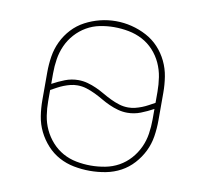

<svg xmlns="http://www.w3.org/2000/svg" viewBox="-65 -602 731 681"><g transform="rotate(10 300.0 -261.5)"><path d="M300 8Q271 8 242.5 2.5Q214 -3 189 -16.5Q164 -30 144.5 -51.5Q125 -73 112.5 -98.5Q100 -124 95.5 -152.5Q91 -181 91 -210V-310Q91 -339 95.5 -367.5Q100 -396 112.5 -422Q125 -448 144.5 -469Q164 -490 189.5 -503.5Q215 -517 243 -524Q271 -531 300 -531Q329 -531 357 -524Q385 -517 410.5 -503.5Q436 -490 455.5 -469Q475 -448 487.5 -422Q500 -396 504.5 -367.5Q509 -339 509 -310V-210Q509 -181 504.5 -152.5Q500 -124 487.5 -98.5Q475 -73 455.5 -51.5Q436 -30 411 -16.5Q386 -3 357.5 2.5Q329 8 300 8ZM395 -237Q408 -237 420 -240Q432 -243 443.5 -247.5Q455 -252 466 -258Q477 -264 488 -270V-310Q488 -336 484 -362Q480 -388 469 -412Q458 -436 440 -455.5Q422 -475 399 -487Q376 -499 350 -504Q324 -509 297 -509Q272 -509 246.5 -504Q221 -499 198.5 -486Q176 -473 158.5 -453.5Q141 -434 130.5 -410.5Q120 -387 116 -361.5Q112 -336 112 -310V-272Q134 -284 157 -293Q180 -302 205 -302Q222 -302 238.5 -297.5Q255 -293 270.5 -286Q286 -279 300.5 -270.5Q315 -262 330.5 -254.5Q346 -247 362 -242Q378 -237 395 -237ZM300 -11Q326 -11 352 -16Q378 -21 400.5 -33.5Q423 -46 440.5 -65.5Q458 -85 469 -108.5Q480 -132 484 -158Q488 -184 488 -210V-248Q466 -236 443 -227Q420 -218 395 -218Q378 -218 361.5 -222.5Q345 -227 329.5 -234Q314 -241 299.5 -249.5Q285 -258 269.5 -265.5Q254 -273 238 -278Q222 -283 205 -283Q192 -283 180 -280Q168 -277 156.5 -272.5Q145 -268 134 -262Q123 -256 112 -250V-210Q112 -184 116 -158Q120 -132 131 -108.5Q142 -85 159.5 -65.5Q177 -46 199.5 -33.5Q222 -21 248 -16Q274 -11 300 -11Z"/></g></svg>

Font: Zed Sans Thin Extended
Style: Regular
Weight: 100
Width: 7
Designer: Belleve Invis
Foundry: Belleve Invis
Version: Version 1.0.0; ttfautohint (v1.8.4)